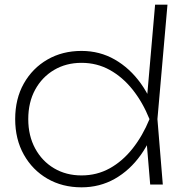

<svg xmlns="http://www.w3.org/2000/svg" viewBox="-20 -790 786 822"><path d="M623 0 605 -215 629 -280 607 -345 644 -770H697L654 -280L677 0ZM654 -280Q630 -193 583 -127Q536 -61 471.5 -24.5Q407 12 329 12Q247 12 183 -25Q119 -62 82 -128Q45 -194 45 -280Q45 -367 82 -432.5Q119 -498 183 -535Q247 -572 329 -572Q407 -572 471.5 -535Q536 -498 583 -432.5Q630 -367 654 -280ZM101 -280Q101 -209 130.5 -154.5Q160 -100 211.5 -69.5Q263 -39 329 -39Q395 -39 450 -69.5Q505 -100 548 -154.5Q591 -209 620 -280Q591 -352 548 -406Q505 -460 450 -490.5Q395 -521 329 -521Q263 -521 211.5 -490.5Q160 -460 130.5 -406Q101 -352 101 -280Z"/></svg>

Font: Unbounded ExtraLight
Style: Regular
Weight: 250
Designer: Luke Prowse, Jean-Baptiste Morizot, Fátima Lázaro, Florian Runge
Foundry: NaN
Version: Version 1.701;gftools[0.9.28.dev5+ged2979d]